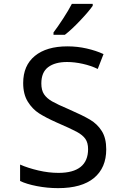

<svg xmlns="http://www.w3.org/2000/svg" viewBox="-20 -964 640 994"><path d="M84 -27V-112Q125 -94 178.5 -81.5Q232 -69 283 -69Q359 -69 397.5 -100Q436 -131 436 -192Q436 -225 422 -245Q408 -265 377.5 -281.5Q347 -298 273 -330Q217 -355 182.5 -377Q148 -399 124 -437.5Q100 -476 100 -534Q100 -625 160.5 -674.5Q221 -724 329 -724Q380 -724 428.5 -713Q477 -702 516 -684L486 -607Q451 -624 408.5 -633.5Q366 -643 327 -643Q265 -643 229.5 -616.5Q194 -590 194 -532Q194 -497 208 -476Q222 -455 250 -439Q278 -423 337 -398Q408 -367 446 -344.5Q484 -322 507 -285.5Q530 -249 530 -191Q530 -95 466.5 -42.5Q403 10 281 10Q225 10 171 -0.5Q117 -11 84 -27ZM257 -796Q279 -825 307 -868Q335 -911 352 -944H460V-934Q440 -905 395 -857.5Q350 -810 316 -784H257Z"/></svg>

Font: Noto Sans Mono UI
Style: Regular
Weight: 400
Monospace: yes
Designer: Monotype Design team
Foundry: Monotype Imaging Inc.
Version: Version 1.000